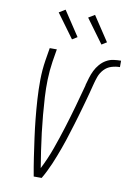

<svg xmlns="http://www.w3.org/2000/svg" viewBox="-103 -1029 752 1092"><g transform="rotate(10 273.0 -483.0)"><path d="M171 0Q161 -54 153 -108Q145 -162 137.5 -216.5Q130 -271 124.5 -326Q119 -381 115.5 -436.5Q112 -492 112.5 -548.5Q113 -605 122 -662L134 -735H175L163 -662Q155 -609 153.5 -557.5Q152 -506 155 -455Q158 -404 162.5 -353.5Q167 -303 173 -253Q179 -203 186.5 -153Q194 -103 202 -54Q233 -115 255.5 -178Q278 -241 298 -305Q318 -369 336 -433Q354 -497 371 -561V-564Q377 -586 383.5 -607.5Q390 -629 400 -649.5Q410 -670 425.5 -688Q441 -706 461 -717.5Q481 -729 503 -732Q525 -735 546 -735V-698Q522 -698 497.5 -690.5Q473 -683 455 -663.5Q437 -644 428.5 -620Q420 -596 414 -571.5Q408 -547 401.5 -523Q395 -499 388.5 -475Q382 -451 375 -427Q368 -403 361 -378.5Q354 -354 346.5 -330Q339 -306 331.5 -282Q324 -258 316.5 -234.5Q309 -211 300 -187Q291 -163 282 -139Q273 -115 263 -92Q253 -69 241.5 -45.5Q230 -22 217 0ZM420 -806 319 -944 355 -966 449 -824ZM250 -806 149 -944 185 -966 279 -824Z"/></g></svg>

Font: Iosevka Curly Extralight
Style: Italic
Weight: 200
Italic angle: -9°
Monospace: yes
Designer: Belleve Invis
Foundry: Belleve Invis
Version: Version 22.1.2; ttfautohint (v1.8.4)